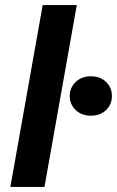

<svg xmlns="http://www.w3.org/2000/svg" viewBox="-20 -740 463 760"><path d="M21 0 149 -720H284L156 0ZM340 -282Q303 -282 279.5 -304.5Q256 -327 256 -360Q256 -393 279.5 -415.5Q303 -438 340 -438Q377 -438 400 -415.5Q423 -393 423 -360Q423 -327 400 -304.5Q377 -282 340 -282Z"/></svg>

Font: DM Sans 18pt
Style: Bold Italic
Weight: 700
Italic angle: -10°
Designer: Colophon Foundry, Jonny Pinhorn
Foundry: Colophon Foundry
Version: Version 4.004;gftools[0.9.30]